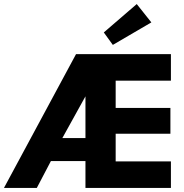

<svg xmlns="http://www.w3.org/2000/svg" viewBox="-28 -927 908 947"><path d="M347 -660H503L474 -132.5H223L153.5 0H-8.5ZM279.5 -246H402.5V-462L400.5 -464.5ZM393.5 -660H815V-529H542.5V-394.5H812.5V-267.5H542.5V-131H815V0H393.5ZM528.5 -705.5 484 -767 646.5 -907 718.5 -816.5Z"/></svg>

Font: League Spartan Thin
Style: Bold
Weight: 700
Version: Version 2.002